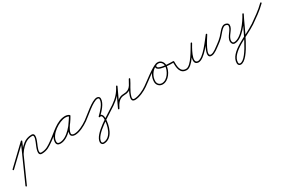

<svg xmlns="http://www.w3.org/2000/svg" viewBox="80 -1235 3710 2497"><g transform="rotate(-30 1935.0 13.0)"><path d="M-6.9 6.6C-3.2 10.4 2.8 10.5 6.6 6.9C49.6 -34.2 92.6 -75.2 135.6 -116.3C184.9 -163.4 234.2 -210.5 283.6 -257.6C287.4 -261.2 287.5 -267.2 283.9 -271C280.2 -274.8 274.2 -275 270.4 -271.4C270.4 -271.4 270.4 -271.4 270.4 -271.4C221.1 -224.2 171.8 -177.1 122.4 -130C79.4 -89 36.4 -47.9 -6.6 -6.9C-10.4 -3.2 -10.5 2.8 -6.9 6.6ZM280.9 -273.2C276.1 -275.3 270.5 -273.1 268.3 -268.4C189 -90.9 109.7 86.6 30.3 264.1C28.2 268.9 30.3 274.5 35.1 276.7C39.9 278.8 45.5 276.7 47.7 271.9C127 94.4 206.3 -83.1 285.7 -260.6C287.8 -265.4 285.7 -271 280.9 -273.2ZM189.6 -68.1C194.5 -66.2 200 -68.7 201.9 -73.6C223.3 -129.2 267 -177.8 313 -214.7C346.3 -241.6 386.3 -255 429 -255C474.8 -255 427.6 -158.3 420.2 -139.7C406.5 -105.5 350.9 9.5 427 9.5C507.1 9.5 553.3 -26.1 614.5 -69.2C618.8 -72.3 619.8 -78.2 616.8 -82.5C613.7 -86.8 607.8 -87.8 603.5 -84.8C603.5 -84.8 603.5 -84.8 603.5 -84.8C545.8 -44 502.6 -9.5 427 -9.5C378.8 -9.5 429.9 -112.8 437.8 -132.7C451.1 -165.8 502.2 -274 429 -274C382 -274 337.8 -259.1 301 -229.5C252.4 -190.5 206.8 -139.2 184.1 -80.4C182.2 -75.5 184.7 -70 189.6 -68.1Z M614.4 -69.2C614.4 -69.2 614.4 -69.2 614.4 -69.2C706.9 -133.4 808.2 -247.3 926.6 -247.3C944 -247.3 962.1 -243.5 976.5 -233.3C981.4 -229.8 986.6 -232.2 989.2 -236.3C991.9 -240.5 992 -246.2 986.8 -249.2C966.2 -261.1 949.7 -265.6 925.3 -265.6C818.5 -265.6 645.6 -149 645.6 -34.2C645.6 3.1 669.3 16.8 703.7 16.8C823.7 16.8 941.5 -138.8 993.3 -233.4C996.4 -239 993.7 -244.1 989.6 -246.3C985.4 -248.6 979.7 -248.1 976.7 -242.6C943.9 -182.7 861.8 -97.6 861.8 -31.6C861.8 1.3 893.8 14.2 922 14.2C991.2 14.2 1074.1 -30.5 1129.4 -69.2C1133.7 -72.2 1134.8 -78.2 1131.8 -82.4C1128.8 -86.7 1122.8 -87.8 1118.6 -84.8C1118.6 -84.8 1118.6 -84.8 1118.6 -84.8C1066.6 -48.4 987 -4.8 922 -4.8C905.1 -4.8 880.8 -10.4 880.8 -31.6C880.8 -84.5 964.5 -180.8 993.3 -233.4C996.4 -239 993.7 -244 989.6 -246.3C985.4 -248.6 979.7 -248.1 976.7 -242.6C928.8 -155 815.2 -2.2 703.7 -2.2C679.8 -2.2 664.6 -7.8 664.6 -34.2C664.6 -138.1 829.4 -246.6 925.3 -246.6C946.4 -246.6 959.7 -242.9 977.2 -232.8C982.5 -229.8 987.5 -232 990 -235.9C992.5 -239.7 992.4 -245.2 987.5 -248.7C969.9 -261.3 948 -266.3 926.6 -266.3C802.3 -266.3 700.1 -151.8 603.6 -84.8C599.3 -81.8 598.2 -75.9 601.2 -71.6C604.2 -67.3 610.1 -66.2 614.4 -69.2Z M1115.2 -70.2C1118.2 -65.9 1124.2 -64.9 1128.4 -67.9C1192.6 -112.8 1340.1 -249.6 1405.8 -249.6C1419.3 -249.6 1429.5 -245.4 1429.5 -230.5C1429.5 -161.6 1353.2 -88.6 1307.3 -42.7C1303.6 -39 1303.6 -33 1307.3 -29.3C1311 -25.6 1317 -25.6 1320.7 -29.3C1320.7 -29.3 1320.7 -29.3 1320.7 -29.3C1370.9 -79.5 1448.5 -155 1448.5 -230.5C1448.5 -256.2 1429.8 -268.6 1405.8 -268.6C1331.2 -268.6 1187.1 -132.2 1117.6 -83.4C1113.3 -80.4 1112.2 -74.5 1115.2 -70.2ZM1305.4 -32C1307.6 -27.3 1313.2 -25.2 1318 -27.4C1346 -40.3 1353.1 -3 1353.1 16.6C1353.1 112.3 1313 280.7 1189.7 280.7C1178.7 280.7 1170 269.5 1170 259.1C1170 147.9 1445.6 0.7 1545.4 -69.2C1549.7 -72.2 1550.8 -78.2 1547.8 -82.4C1544.8 -86.7 1538.8 -87.8 1534.6 -84.8C1534.6 -84.8 1534.6 -84.8 1534.6 -84.8C1427.8 -10.1 1151 134.7 1151 259.1C1151 280 1168.2 299.7 1189.7 299.7C1325.4 299.7 1372.1 124.1 1372.1 16.6C1372.1 -18.1 1353 -64.4 1310 -44.6C1305.3 -42.4 1303.2 -36.8 1305.4 -32Z M1545.4 -69.2C1545.4 -69.2 1545.4 -69.2 1545.4 -69.2C1622.5 -122.8 1672.2 -175.7 1715.5 -260.2C1718.3 -265.7 1715.3 -270.6 1711 -272.7C1706.7 -274.8 1701 -274.1 1698.4 -268.5C1657.1 -180.3 1615.9 -92.2 1574.6 -4C1571.9 1.6 1574.8 6.5 1579.1 8.6C1583.3 10.6 1588.9 9.8 1591.7 4.2C1622.2 -57.4 1658.6 -115.5 1736 -115.5C1837.3 -115.5 1863.5 -179.8 1906.4 -260C1909.3 -265.4 1906.3 -270.3 1901.9 -272.4C1897.6 -274.6 1891.9 -274 1889.3 -268.4C1864.3 -213.3 1708.1 9.5 1826 9.5C1890.2 9.5 1977.5 -32.2 2029.5 -69.3C2033.8 -72.3 2034.8 -78.2 2031.7 -82.5C2028.7 -86.8 2022.8 -87.8 2018.5 -84.7C2018.5 -84.7 2018.5 -84.7 2018.5 -84.7C1969.8 -50.1 1886.1 -9.5 1826 -9.5C1796.3 -9.5 1798.5 -32.9 1804.4 -55.3C1823.7 -129.5 1875.2 -191.4 1906.7 -260.6C1909.2 -266.1 1906.4 -270.9 1902.2 -273C1898 -275.1 1892.5 -274.4 1889.6 -269C1850.4 -195.5 1828.6 -134.5 1736 -134.5C1650.4 -134.5 1608.6 -72.8 1574.7 -4.2C1571.9 1.4 1574.9 6.3 1579.2 8.4C1583.5 10.4 1589.2 9.7 1591.8 4C1633.1 -84.1 1674.3 -172.3 1715.6 -260.5C1718.2 -266.1 1715.4 -270.9 1711.2 -273C1707 -275.1 1701.4 -274.3 1698.5 -268.8C1656.7 -187.1 1609.1 -136.7 1534.6 -84.8C1530.3 -81.8 1529.2 -75.9 1532.2 -71.6C1535.2 -67.3 1541.1 -66.2 1545.4 -69.2Z M2016.2 -71.6C2019.2 -67.3 2025.1 -66.2 2029.4 -69.2C2112.2 -126.5 2192.2 -196.8 2282.5 -240.9C2288.2 -243.7 2289 -249.3 2286.9 -253.6C2284.9 -257.8 2280.1 -260.7 2274.4 -258.1C2203.4 -225.2 2154.2 -149.4 2154.2 -71.2C2154.2 -23.2 2189.7 14.2 2238.2 14.2C2329.8 14.2 2402.1 -99.6 2402.1 -182.5C2402.1 -226.1 2368.5 -269.5 2323 -269.5C2301 -269.5 2273.4 -265 2265 -241.1C2265 -241.1 2265 -241.2 2265 -241.2C2265 -241.2 2265.1 -241.2 2265.1 -241.2C2235.4 -158.1 2466.4 -161.5 2505 -161.5C2510.2 -161.5 2514.5 -165.7 2514.5 -171C2514.5 -176.2 2510.3 -180.5 2505 -180.5C2505 -180.5 2505 -180.5 2505 -180.5C2480.5 -180.5 2263.5 -180.4 2282.9 -234.8C2282.9 -234.8 2283 -234.8 2283 -234.8C2283 -234.8 2283 -234.9 2283 -234.9C2288 -249.3 2310.3 -250.5 2323 -250.5C2357.9 -250.5 2383.1 -215.6 2383.1 -182.5C2383.1 -110.3 2319 -4.8 2238.2 -4.8C2200.1 -4.8 2173.2 -33.6 2173.2 -71.2C2173.2 -142 2218.1 -211.1 2282.4 -240.9C2288.1 -243.5 2288.8 -249.2 2286.8 -253.5C2284.7 -257.8 2279.8 -260.8 2274.2 -258C2183 -213.4 2102.2 -142.7 2018.6 -84.8C2014.3 -81.8 2013.2 -75.9 2016.2 -71.6Z M2495.5 -171C2495.5 -171 2495.5 -171 2495.5 -171C2495.5 -92.4 2498.9 9.5 2602.5 9.5C2691.8 9.5 2788.6 -184.6 2835.3 -259.5C2838.6 -264.8 2836.2 -269.9 2832.1 -272.4C2828 -274.9 2822.3 -274.7 2819.1 -269.3C2793.7 -226.6 2657.3 -6.2 2784.9 -0.5C2784.9 -0.5 2785 -0.5 2785.2 -0.5C2785.3 -0.5 2785.4 -0.5 2785.4 -0.5C2876.5 -0.9 3002.4 -185.3 3061.6 -258.5C3065.4 -263.1 3063.1 -268.4 3059.1 -271.3C3055.1 -274.1 3049.3 -274.6 3046.2 -269.5C3028.9 -241.9 2849.5 16.6 2978.5 9.5C3025.1 6.9 3081.8 -42.5 3119.5 -69.3C3123.8 -72.3 3124.8 -78.2 3121.7 -82.5C3118.7 -86.8 3112.8 -87.8 3108.5 -84.7C3074.3 -60.5 3019 -11.8 2977.5 -9.5C2893.2 -4.8 3035.8 -216.7 3046.6 -234.2C3052 -242.8 3057.1 -251.1 3062.3 -259.4C3065.4 -264.5 3063.4 -269.5 3059.7 -272.2C3056 -274.8 3050.6 -275.1 3046.8 -270.5C2992.4 -203 2865.4 -19.9 2785.3 -19.5C2785.3 -19.5 2785.4 -19.5 2785.5 -19.5C2785.7 -19.5 2785.8 -19.5 2785.8 -19.5C2689.1 -23.8 2818.3 -230.8 2835.4 -259.6C2838.6 -265 2836.2 -270.1 2832.2 -272.6C2828.1 -275 2822.5 -274.8 2819.2 -269.5C2777 -201.8 2678.7 -9.5 2602.5 -9.5C2512.8 -9.5 2514.5 -104.3 2514.5 -171C2514.5 -176.2 2510.2 -180.5 2505 -180.5C2499.8 -180.5 2495.5 -176.2 2495.5 -171Z M3106.2 -71.6C3109.2 -67.3 3115.1 -66.2 3119.4 -69.2C3146.3 -87.9 3171.4 -109 3194.8 -131.9C3220.9 -157.5 3280.6 -244.5 3319 -244.5C3334.4 -244.5 3359.5 -238.7 3359.5 -219C3359.5 -160.5 3271.1 -102.9 3271.1 -32C3271.1 -4.1 3286 21.7 3316.7 21.7C3431.5 21.7 3559.6 -159.3 3607.5 -252.7C3610.3 -258.2 3607.6 -263.2 3603.5 -265.4C3599.3 -267.6 3593.7 -267.1 3590.7 -261.6C3525.6 -144.2 3362.8 280.1 3246.8 280.1C3232 280.1 3226.1 270.3 3226.1 256.3C3226.1 106 3519.7 11.8 3635.4 -69.2C3639.7 -72.2 3640.8 -78.2 3637.8 -82.4C3634.8 -86.7 3628.8 -87.8 3624.6 -84.8C3624.6 -84.8 3624.6 -84.8 3624.6 -84.8C3501.2 1.6 3207.1 90.9 3207.1 256.3C3207.1 280.8 3221.5 299.1 3246.8 299.1C3379.5 299.1 3538.1 -127.4 3607.3 -252.4C3610.3 -257.8 3607.6 -262.9 3603.3 -265.1C3599.1 -267.4 3593.4 -266.9 3590.5 -261.3C3546.6 -175.6 3422.2 2.7 3316.7 2.7C3297 2.7 3290.1 -14.8 3290.1 -32C3290.1 -101.2 3378.5 -152.1 3378.5 -219C3378.5 -250.4 3345.8 -263.5 3319 -263.5C3270.5 -263.5 3218.8 -182.9 3187.5 -151.4C3163.1 -126.9 3136.9 -104.5 3108.6 -84.8C3104.3 -81.8 3103.2 -75.9 3106.2 -71.6Z M3622.3 -70.2C3625.3 -65.9 3631.2 -64.9 3635.5 -67.9C3718.1 -126.6 3806.5 -184.9 3877.8 -257.3C3881.5 -261.1 3881.4 -267.1 3877.7 -270.8C3873.9 -274.5 3867.9 -274.4 3864.2 -270.7C3864.2 -270.7 3864.2 -270.7 3864.2 -270.7C3793.8 -199.1 3706.2 -141.5 3624.5 -83.4C3620.2 -80.4 3619.2 -74.4 3622.3 -70.2Z"/></g></svg>

Font: FRB American Cursive Extralight
Style: Italic
Weight: 200
Italic angle: -25°
Version: Version 2.0;Modular Font Editor K font №1